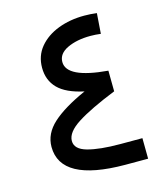

<svg xmlns="http://www.w3.org/2000/svg" viewBox="-99 -715 686 792"><g transform="rotate(-15 244.5 -319.0)"><path d="M372.6 -304.7Q262.2 -260.3 206.5 -224.6Q150.9 -189 150.9 -151.9Q150.9 -116.2 201.9 -102.1Q252.9 -87.9 341.3 -87.9H435.1L436 0H337.9Q63.5 -1 63.5 -149.9Q63.5 -206.1 111.8 -250Q160.2 -293.9 254.4 -335.9Q178.7 -352.1 144.5 -387Q110.4 -421.9 110.4 -475.1Q110.4 -525.9 140.6 -562.5Q170.9 -599.1 221.7 -618.7Q272.5 -638.2 333.5 -638.2Q360.4 -638.2 387.2 -634.8L380.9 -547.9Q358.4 -550.8 336.9 -550.8Q278.8 -550.8 238 -531.5Q197.3 -512.2 197.3 -476.6Q197.3 -407.7 371.6 -393.1Z"/></g></svg>

Font: Vazir
Style: Regular
Weight: 400
Designer: Saber Rastikerdar
Foundry: Saber Rastikerdar
Version: Version 30.0.0